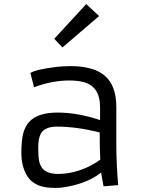

<svg xmlns="http://www.w3.org/2000/svg" viewBox="-20 -917 706 947"><path d="M553.7 -206.1Q553.7 -108.9 563 -3.9L490.7 2L478.5 -65.9Q416.5 -16.1 314.5 3.4Q281.2 9.8 255.4 9.8Q229.5 9.8 209.7 7.3Q189.9 4.9 171.6 -2.2Q153.3 -9.3 137.7 -22Q122.1 -34.7 110.4 -55.7Q85.4 -100.1 85.4 -162.4Q85.4 -224.6 94.5 -259Q103.5 -293.5 124.5 -316.4Q166 -361.8 264.2 -361.8Q362.3 -361.8 473.6 -324.7V-388.2Q473.6 -494.1 386.2 -513.7Q357.9 -520 321.3 -520Q237.8 -520 147.9 -486.8L129.9 -557.1Q154.8 -573.7 256.8 -586.9Q289.1 -590.8 334.2 -590.8Q379.4 -590.8 422.9 -580.1Q466.3 -569.3 495.1 -544.9Q553.7 -496.6 553.7 -388.2ZM471.7 -263.7Q357.4 -292.5 260.7 -292.5Q201.2 -292.5 181.6 -258.3Q168.5 -234.4 168.5 -187.5Q168.5 -140.6 173.6 -119.6Q178.7 -98.6 190.4 -85Q213.4 -59.1 266.1 -59.1Q348.6 -59.1 429.7 -101.6Q454.6 -114.3 474.6 -129.9Q471.7 -182.6 471.7 -263.7ZM247.6 -725.6 405.3 -897 468.8 -837.9 288.1 -683.1Z"/></svg>

Font: Armata
Style: Regular
Weight: 400
Designer: Viktoriya Grabowska
Foundry: Viktoriya Grabowska
Version: Version 1.002